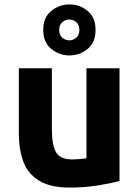

<svg xmlns="http://www.w3.org/2000/svg" viewBox="-20 -834 629 866"><path d="M295 12Q206 12 155.5 -19.5Q105 -51 85 -106Q65 -161 65 -233V-526H214V-251Q214 -179 233 -147Q252 -115 304 -115Q338 -115 370 -120V-526H519V-18Q481 -7 421 2.5Q361 12 295 12ZM293 -584Q247 -584 211 -613.5Q175 -643 175 -699Q175 -755 211 -784.5Q247 -814 293 -814Q340 -814 375.5 -784.5Q411 -755 411 -699Q411 -643 375.5 -613.5Q340 -584 293 -584ZM293 -652Q310 -652 324 -664Q338 -676 338 -699Q338 -722 324 -734Q310 -746 293 -746Q275 -746 261 -734Q247 -722 247 -699Q247 -676 261 -664Q275 -652 293 -652Z"/></svg>

Font: Ubuntu Sans ExtraBold
Style: Regular
Weight: 800
Designer: Dalton Maag Ltd
Foundry: Dalton Maag Ltd
Version: Version 1.006; ttfautohint (v1.8.4.7-5d5b)